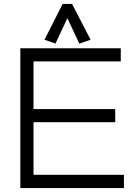

<svg xmlns="http://www.w3.org/2000/svg" viewBox="-20 -962 707 982"><path d="M348.6 -941.9 443.4 -758.8 385.7 -738.8 324.7 -869.1 263.7 -739.3 207.5 -758.8 300.3 -941.9ZM569.3 -336.9H151.4V-67.9H613.8V0H84V-715.3H597.7V-647.9H151.4V-404.3H569.3Z"/></svg>

Font: AnjaliOldLipi
Style: Regular
Weight: 400
Designer: Kevin & Siji
Foundry: Core : Kevin & Siji
Modification : Hiran Venugopalan
Opentype mlm2 support: Rajeesh Nambiar
New Feature Table : Santhosh
Version: Version 7.1.0+20221109